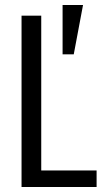

<svg xmlns="http://www.w3.org/2000/svg" viewBox="-20 -750 421 770"><path d="M66.4 0H367.4V-66.4H145.4V-687.2H66.4ZM231 -532.2H275.8L313 -730H231Z"/></svg>

Font: Secuela Light
Style: Regular
Weight: 300
Designer: Fernando Haro
Foundry: deFharo
Version: Version 1.708